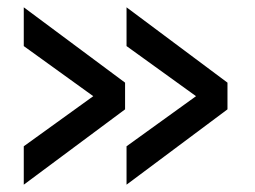

<svg xmlns="http://www.w3.org/2000/svg" viewBox="-20 -517 697 525"><path d="M235 -254 45 -117V-12L322 -218V-291L45 -497V-391ZM326 -391 516 -254 326 -117V-12L602 -218V-291L326 -497Z"/></svg>

Font: UULA Sans Medium
Style: Regular
Weight: 500
Designer: Mohamed Gaber, Laura Garcia Mut
Foundry: Kief Type Foundry
Version: Version 3.006;hotconv 1.0.109;makeotfexe 2.5.65596